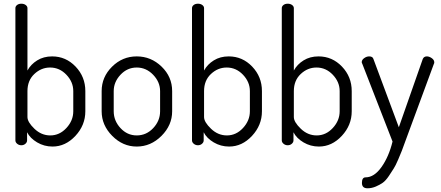

<svg xmlns="http://www.w3.org/2000/svg" viewBox="-20 -783 2376 1035"><path d="M63 -26C63 -19.3 66.2 -13.3 72.5 -8C78.8 -2.7 86.3 0 95 0C103.7 0 111 -2.7 117 -8C123 -13.3 126 -19.3 126 -26V-70C136.7 -48.7 154.7 -30.5 180 -15.5C205.3 -0.5 233 7 263 7C309.7 7 350.8 -12.2 386.5 -50.5C422.2 -88.8 440 -133 440 -183V-292C440 -343.3 422.5 -387.3 387.5 -424C352.5 -460.7 310.3 -479 261 -479C230.3 -479 203.5 -471.8 180.5 -457.5C157.5 -443.2 140 -425 128 -403V-739C128 -745.7 124.8 -751.3 118.5 -756C112.2 -760.7 104.3 -763 95 -763C85.7 -763 78 -760.7 72 -756C66 -751.3 63 -745.7 63 -739ZM128 -152V-292C128 -330 140.3 -360.7 165 -384C189.7 -407.3 218 -419 250 -419C284 -419 313.3 -406 338 -380C362.7 -354 375 -324.7 375 -292V-183C375 -149.7 362.7 -119.7 338 -93C313.3 -66.3 284.3 -53 251 -53C219 -53 190.5 -65 165.5 -89C140.5 -113 128 -134 128 -152Z M528 -183C528 -133 547 -88.8 585 -50.5C623 -12.2 667 7 717 7C767.7 7 812.2 -12.2 850.5 -50.5C888.8 -88.8 908 -133 908 -183V-292C908 -343.3 889 -387.3 851 -424C813 -460.7 768.3 -479 717 -479C665.7 -479 621.3 -460.5 584 -423.5C546.7 -386.5 528 -342.7 528 -292ZM593 -183V-292C593 -324.7 605.2 -354 629.5 -380C653.8 -406 683 -419 717 -419C751 -419 780.5 -406 805.5 -380C830.5 -354 843 -324.7 843 -292V-183C843 -149 830.7 -118.8 806 -92.5C781.3 -66.2 751.7 -53 717 -53C683 -53 653.8 -66.2 629.5 -92.5C605.2 -118.8 593 -149 593 -183Z M1015 -26C1015 -19.3 1018.2 -13.3 1024.5 -8C1030.8 -2.7 1038.3 0 1047 0C1055.7 0 1063 -2.7 1069 -8C1075 -13.3 1078 -19.3 1078 -26V-70C1088.7 -48.7 1106.7 -30.5 1132 -15.5C1157.3 -0.5 1185 7 1215 7C1261.7 7 1302.8 -12.2 1338.5 -50.5C1374.2 -88.8 1392 -133 1392 -183V-292C1392 -343.3 1374.5 -387.3 1339.5 -424C1304.5 -460.7 1262.3 -479 1213 -479C1182.3 -479 1155.5 -471.8 1132.5 -457.5C1109.5 -443.2 1092 -425 1080 -403V-739C1080 -745.7 1076.8 -751.3 1070.5 -756C1064.2 -760.7 1056.3 -763 1047 -763C1037.7 -763 1030 -760.7 1024 -756C1018 -751.3 1015 -745.7 1015 -739ZM1080 -152V-292C1080 -330 1092.3 -360.7 1117 -384C1141.7 -407.3 1170 -419 1202 -419C1236 -419 1265.3 -406 1290 -380C1314.7 -354 1327 -324.7 1327 -292V-183C1327 -149.7 1314.7 -119.7 1290 -93C1265.3 -66.3 1236.3 -53 1203 -53C1171 -53 1142.5 -65 1117.5 -89C1092.5 -113 1080 -134 1080 -152Z M1499 -26C1499 -19.3 1502.2 -13.3 1508.5 -8C1514.8 -2.7 1522.3 0 1531 0C1539.7 0 1547 -2.7 1553 -8C1559 -13.3 1562 -19.3 1562 -26V-70C1572.7 -48.7 1590.7 -30.5 1616 -15.5C1641.3 -0.5 1669 7 1699 7C1745.7 7 1786.8 -12.2 1822.5 -50.5C1858.2 -88.8 1876 -133 1876 -183V-292C1876 -343.3 1858.5 -387.3 1823.5 -424C1788.5 -460.7 1746.3 -479 1697 -479C1666.3 -479 1639.5 -471.8 1616.5 -457.5C1593.5 -443.2 1576 -425 1564 -403V-739C1564 -745.7 1560.8 -751.3 1554.5 -756C1548.2 -760.7 1540.3 -763 1531 -763C1521.7 -763 1514 -760.7 1508 -756C1502 -751.3 1499 -745.7 1499 -739ZM1564 -152V-292C1564 -330 1576.3 -360.7 1601 -384C1625.7 -407.3 1654 -419 1686 -419C1720 -419 1749.3 -406 1774 -380C1798.7 -354 1811 -324.7 1811 -292V-183C1811 -149.7 1798.7 -119.7 1774 -93C1749.3 -66.3 1720.3 -53 1687 -53C1655 -53 1626.5 -65 1601.5 -89C1576.5 -113 1564 -134 1564 -152Z M1930 -448C1930 -445.3 1931 -442.3 1933 -439L2096 -20C2082.7 34.7 2062.8 80.5 2036.5 117.5C2010.2 154.5 1981.7 173 1951 173C1937.7 173 1931 183 1931 203C1931 222.3 1941 232 1961 232C1976.3 232 1991.3 228.8 2006 222.5C2020.7 216.2 2033.2 209.3 2043.5 202C2053.8 194.7 2064.7 182.7 2076 166L2102 126C2108.7 116 2116.8 99.7 2126.5 77C2136.2 54.3 2142.7 38.7 2146 30L2164 -19L2319 -439C2320.3 -440.3 2321 -443 2321 -447C2321 -455.7 2316.5 -463.2 2307.5 -469.5C2298.5 -475.8 2289.7 -479 2281 -479C2270.3 -479 2263 -474.3 2259 -465L2130 -97L1993 -465C1990.3 -474.3 1982.7 -479 1970 -479C1960.7 -479 1951.7 -475.8 1943 -469.5C1934.3 -463.2 1930 -456 1930 -448Z"/></svg>

Font: Terminal Dosis
Style: Book
Weight: 400
Designer: EdgarTolentino, PabloImpallari, IginoMarini
Foundry: EdgarTolentino, PabloImpallari, IginoMarini
Version: Version 1.006